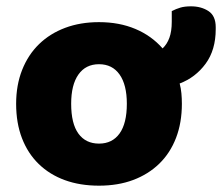

<svg xmlns="http://www.w3.org/2000/svg" viewBox="-20 -571 702 607"><path d="M555 -243Q555 -183 536.5 -135Q518 -87 483.5 -53.5Q449 -20 401 -2Q353 16 293 16Q233 16 185 -1.5Q137 -19 102.5 -52.5Q68 -86 49.5 -134Q31 -182 31 -243Q31 -302 50 -350Q69 -398 103.5 -431.5Q138 -465 186 -483Q234 -501 293 -501Q357 -501 408 -479.5Q459 -458 494 -418Q508 -431 515.5 -451.5Q523 -472 523 -502V-536Q537 -543 550.5 -547Q564 -551 584 -551Q616 -551 639 -536Q662 -521 662 -485V-479Q662 -413 630 -369.5Q598 -326 548 -307Q552 -292 553.5 -276Q555 -260 555 -243ZM293 -368Q251 -368 228 -335.5Q205 -303 205 -243Q205 -180 228 -148.5Q251 -117 293 -117Q335 -117 358 -149Q381 -181 381 -243Q381 -303 358 -335.5Q335 -368 293 -368Z"/></svg>

Font: Baloo Da 2 ExtraBold
Style: Regular
Weight: 800
Designer: Noopur Datye, Sulekha Rajkumar and Ek Type
Foundry: Ek Type
Version: Version 1.640;hotconv 1.0.111;makeotfexe 2.5.65597; ttfautoh